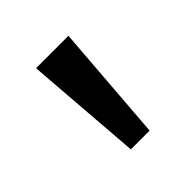

<svg xmlns="http://www.w3.org/2000/svg" viewBox="-87 -784 398 398"><g transform="rotate(-45 112.5 -585.0)"><path d="M160 -714 140 -456H85L65 -714Z"/></g></svg>

Font: Noto Sans Gothic
Style: Regular
Weight: 400
Designer: Monotype Design Team
Foundry: Monotype Imaging Inc.
Version: Version 2.001; ttfautohint (v1.8.4.7-5d5b)